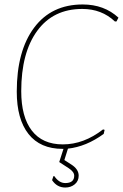

<svg xmlns="http://www.w3.org/2000/svg" viewBox="-20 -661 550 859"><path d="M350 -641Q446 -641 510 -582L501 -565H494Q435 -621 348 -621Q218 -621 146.5 -523Q75 -425 75 -253Q75 -138 122.5 -76.5Q170 -15 261 -15Q355 -15 441 -82L448 -80L444 -62Q366 -5 284 4L268 55L299 75Q332 96 332 125Q332 149 314.5 163.5Q297 178 272 178Q235 178 213 145L219 127H223Q244 158 272 158Q312 158 312 125Q312 108 288 92L245 64L264 5H260Q160 5 107.5 -61.5Q55 -128 55 -251Q55 -433 132.5 -537Q210 -641 350 -641Z"/></svg>

Font: Alegreya Sans Thin
Style: Italic
Weight: 100
Italic angle: -7°
Designer: Juan Pablo del Peral
Foundry: Huerta Tipografica
Version: Version 2.007